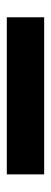

<svg xmlns="http://www.w3.org/2000/svg" viewBox="182 -1040 147 550"><g transform="rotate(90 255.0 -765.5)"><path d="M30 -712V-819H480V-712Z"/></g></svg>

Font: Stick No Bills ExtraBold
Style: Regular
Weight: 800
Version: Version 2.000